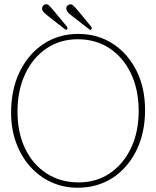

<svg xmlns="http://www.w3.org/2000/svg" viewBox="-20 -868 732 900"><path d="M347 -709Q438 -709 508.8 -663Q579.5 -617 619.8 -536.5Q660 -456 660 -352.5Q660 -245 619.5 -162.8Q579 -80.5 507.8 -34.2Q436.5 12 344 12Q277 12 220 -14.2Q163 -40.5 120.8 -88Q78.5 -135.5 55.2 -199.8Q32 -264 32 -340Q32 -449 72.5 -532Q113 -615 184 -662Q255 -709 347 -709ZM630 -347.5Q630 -447.5 594 -523.2Q558 -599 493.5 -641.5Q429 -684 344 -684Q261 -684 197.2 -640.5Q133.5 -597 97.8 -520.5Q62 -444 62 -345Q62 -246 98 -171.2Q134 -96.5 198.8 -54.8Q263.5 -13 349 -13Q432 -13 495.2 -56Q558.5 -99 594.2 -174.2Q630 -249.5 630 -347.5ZM229.5 -820.5 291.5 -746Q298.5 -737.5 295.5 -731Q290.5 -726 282.5 -732.5L205 -793Q198.5 -799 191 -805Q183.5 -811 179.5 -818Q175.5 -828 178.5 -835.5Q181.5 -843 188 -846Q199.5 -851.5 208.5 -843.5Q217.5 -835.5 229.5 -820.5ZM343.5 -820.5 405 -746Q413 -737 409 -731.5Q404.5 -724.5 396.5 -732L318.5 -792.5Q311.5 -798.5 304 -804.5Q296.5 -810.5 293.5 -817.5Q285.5 -837.5 301.5 -845.5Q313 -851 322 -843.2Q331 -835.5 343.5 -820.5Z"/></svg>

Font: Fraunces 144pt S100 Thin
Style: Regular
Weight: 100
Version: Version 1.000; ttfautohint (v1.8.3)